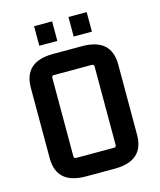

<svg xmlns="http://www.w3.org/2000/svg" viewBox="-120 -893 821 987"><g transform="rotate(-15 290.5 -399.5)"><path d="M252 -703H156V-807H252ZM436 -703H339V-807H436ZM58 -131V-505Q58 -644 214 -644H367Q523 -644 523 -505V-131Q523 8 367 8H214Q58 8 58 -131ZM391 -538H190Q178 -538 178 -526V-109Q178 -97 190 -97H391Q403 -97 403 -109V-526Q403 -538 391 -538Z"/></g></svg>

Font: Gemunu Libre
Style: Bold
Weight: 700
Designer: Puspanada Ekanayake, Sola Matas, Pathum Egodawatta, Kosala Senevirathne
Foundry: mooniak
Version: Version 1.100